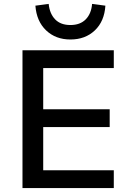

<svg xmlns="http://www.w3.org/2000/svg" viewBox="-20 -962 669 982"><path d="M95 0V-705H562V-614H201V-403H541V-312H201V-91H562V0ZM340 -760Q265 -760 216 -806.5Q167 -853 161 -933L229 -942Q234 -892 262 -863Q290 -834 340 -834Q390 -834 418.5 -863Q447 -892 451 -942L519 -933Q514 -853 465 -806.5Q416 -760 340 -760Z"/></svg>

Font: Nunito Sans 9pt SemiBold
Style: Regular
Weight: 600
Version: Version 3.101;gftools[0.9.27]